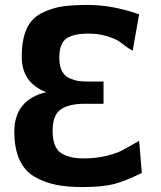

<svg xmlns="http://www.w3.org/2000/svg" viewBox="-20 -736 651 777"><path d="M38 -203Q38 -332 167 -363Q68 -401 68 -506Q68 -575 87.5 -618.5Q107 -662 147.5 -682.5Q188 -703 229.5 -709.5Q271 -716 336 -716Q435 -716 543 -678L517 -531L498 -542Q472 -562 458 -571Q444 -580 411 -590Q378 -600 338 -600Q277 -600 248.5 -580Q220 -560 220 -502Q220 -469 231 -448Q242 -427 263 -418.5Q284 -410 299 -408Q314 -406 337 -406H399V-316H321Q260 -316 226.5 -293.5Q193 -271 193 -207Q193 -140 226 -117.5Q259 -95 317 -95Q369 -95 409.5 -105Q450 -115 470.5 -125.5Q491 -136 543 -166L554 -36Q487 -3 440.5 9Q394 21 313 21Q250 21 203 11Q156 1 117 -22.5Q78 -46 58 -91.5Q38 -137 38 -203Z"/></svg>

Font: Coval
Style: Black
Weight: 1000
Foundry: Context Ltd
Version: Version 001.000